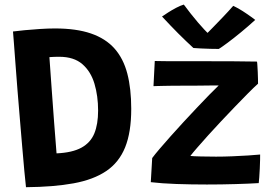

<svg xmlns="http://www.w3.org/2000/svg" viewBox="-20 -784 1176 820"><path d="M91 15.5Q88 -8.5 84 -53.2Q80 -98 75 -155.8Q70 -213.5 64.8 -276.8Q59.5 -340 54.5 -401.5Q49.5 -463 45.8 -515Q42 -567 39.2 -602.8Q36.5 -638.5 35.5 -649.5Q54 -652 84.8 -655Q115.5 -658 150.2 -660.2Q185 -662.5 214.5 -662.5Q306 -662.5 368.5 -641Q431 -619.5 469 -576.8Q507 -534 523.8 -469.5Q540.5 -405 540.5 -319Q540.5 -219.5 514.5 -155Q488.5 -90.5 433.8 -53.5Q379 -16.5 294 -1Q209 14.5 91 15.5ZM221.5 -129Q288.5 -132 327.5 -153.2Q366.5 -174.5 382.8 -214Q399 -253.5 399 -311.5Q399 -374 383.5 -426.2Q368 -478.5 331.8 -510Q295.5 -541.5 233 -541.5Q223 -541.5 211.8 -541.2Q200.5 -541 191 -540Q195.5 -478.5 200.5 -406.8Q205.5 -335 211 -263.2Q216.5 -191.5 221.5 -129ZM1085 -2Q1044.5 0.5 985.5 2.2Q926.5 4 863.5 4Q797 4 733.2 1.8Q669.5 -0.5 624 -6L630 -109Q641 -124 661.5 -148Q682 -172 708.2 -201.5Q734.5 -231 763.5 -262.5Q792.5 -294 820.8 -323.8Q849 -353.5 873.2 -378.5Q897.5 -403.5 914 -419Q906 -419 887.2 -419Q868.5 -419 844.5 -418.5Q820.5 -418 795.8 -418Q771 -418 750.5 -418Q732.5 -418 713.2 -417.8Q694 -417.5 677.2 -417.2Q660.5 -417 649.2 -416.5Q638 -416 635.5 -416L641 -523.5Q656 -523 682.2 -522.8Q708.5 -522.5 741.5 -522.5Q774.5 -522.5 810 -522.5Q845.5 -522.5 879 -522.5Q928 -522.5 981.5 -522.2Q1035 -522 1077.5 -521Q1078.5 -518 1079.2 -505.2Q1080 -492.5 1080.8 -476.5Q1081.5 -460.5 1081.8 -446.5Q1082 -432.5 1082 -426.5Q1064.5 -411 1039 -385.2Q1013.5 -359.5 984.2 -329Q955 -298.5 925 -266.8Q895 -235 868.5 -205.5Q842 -176 822.2 -153.2Q802.5 -130.5 793 -118Q805 -116.5 838.5 -115.8Q872 -115 902.5 -115Q936 -115 972.2 -116.5Q1008.5 -118 1039.8 -120Q1071 -122 1091 -124Q1091 -119 1090.8 -102Q1090.5 -85 1089.5 -64Q1088.5 -43 1087.2 -25.5Q1086 -8 1085 -2ZM976 -759Q987 -754 1001.8 -745.5Q1016.5 -737 1030.8 -727.2Q1045 -717.5 1055.8 -709.8Q1066.5 -702 1070 -699Q1040.5 -672 1009.5 -646.5Q978.5 -621 953 -602Q927.5 -583 914.5 -575Q899.5 -575 878.8 -575.5Q858 -576 838.5 -577Q819 -578 806 -579Q774 -608.5 741.2 -641.2Q708.5 -674 672 -713.5Q682.5 -720.5 698.2 -730.8Q714 -741 732 -750.5Q750 -760 765 -764.5Q779 -745.5 794.8 -725.5Q810.5 -705.5 825.5 -688Q840.5 -670.5 852.5 -657.8Q864.5 -645 870.5 -640H863Q871 -648 890 -667.5Q909 -687 932.2 -711.2Q955.5 -735.5 976 -759Z"/></svg>

Font: Grandstander Thin SemiBold
Style: Regular
Weight: 600
Version: Version 1.200